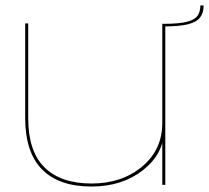

<svg xmlns="http://www.w3.org/2000/svg" viewBox="-20 -675 764 701"><path d="M572.5 0H583.5V-588H572.5V-144ZM83 -589.5H72V-244Q72 -119 133.5 -56.5Q195 6 314 6Q426.5 6 502.5 -54.2Q578.5 -114.5 578.5 -199L572.5 -226Q572.5 -128 498.5 -66.5Q424.5 -5 314.5 -5Q202 -5 142.5 -63.8Q83 -122.5 83 -243.5ZM577 -588V-578.5Q634 -578.5 665.5 -586.2Q697 -594 710.2 -610.8Q723.5 -627.5 723.5 -655H711.5Q711.5 -631 700.5 -616.5Q689.5 -602 660.5 -595Q631.5 -588 577 -588Z"/></svg>

Font: Anybody Expanded Thin
Style: Regular
Weight: 250
Width: 7
Version: Version 1.113;gftools[0.9.25]